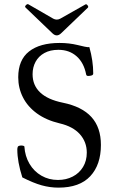

<svg xmlns="http://www.w3.org/2000/svg" viewBox="-20 -881 549 915"><path d="M86.4 -35.6Q62.5 -110.4 62.5 -168.9Q62.5 -174.8 64.5 -180.7Q65.4 -184.1 70.3 -185.8Q75.2 -187.5 81.5 -187.5Q87.4 -187.5 91.8 -186Q96.2 -184.6 96.2 -182.6Q99.1 -136.7 120.6 -100.3Q142.1 -64 177.5 -43.7Q212.9 -23.4 256.3 -23.4Q295.4 -23.4 326.7 -39.6Q357.9 -55.7 375.7 -85.2Q393.6 -114.7 393.6 -153.3Q393.6 -204.6 360.6 -241.5Q327.6 -278.3 264.6 -293Q200.7 -308.1 156.2 -340.3Q111.8 -372.6 89.4 -417Q66.9 -461.4 66.9 -512.7Q66.9 -595.2 118.4 -635.7Q169.9 -676.3 264.2 -676.3Q309.1 -676.3 349.6 -666.5Q391.6 -656.2 397.9 -656.2Q404.8 -656.2 405.8 -656.7Q424.3 -591.3 424.3 -530.8Q424.3 -523.9 416.7 -521.5Q409.2 -519 400.4 -519Q392.1 -519 390.6 -525.9Q379.9 -582 345 -612.8Q310.1 -643.6 258.3 -643.6Q219.2 -643.6 191.7 -628.4Q164.1 -613.3 149.7 -586.9Q135.3 -560.5 135.3 -527.3Q135.3 -474.6 171.4 -440.4Q207.5 -406.2 279.3 -391.6Q370.6 -373 415.8 -323.2Q460.9 -273.4 460.9 -190.4Q460.9 -95.7 410.2 -41.3Q359.4 13.2 258.8 13.2Q218.3 13.2 178.7 2.2Q139.2 -8.8 86.4 -35.6ZM229 -723.1 102.1 -844.7Q99.6 -847.2 99.6 -849.6Q99.6 -852.5 104 -856.9Q108.4 -861.3 111.8 -861.3Q114.3 -861.3 116.2 -859.9L233.9 -792Q242.2 -787.6 250.5 -787.6Q258.8 -787.6 267.1 -792L387.2 -859.9Q389.2 -860.8 390.1 -860.8Q393.1 -860.8 397 -856Q400.4 -852.5 400.4 -848.6Q400.4 -846.2 398.9 -844.7L272 -723.1Q261.2 -712.4 250.5 -712.4Q239.7 -712.4 229 -723.1Z"/></svg>

Font: JuniusX
Style: Regular
Weight: 400
Designer: Peter S. Baker
Foundry: Briery Creek Software
Version: Version 1.004